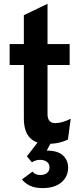

<svg xmlns="http://www.w3.org/2000/svg" viewBox="-20 -742 432 1006"><path d="M227 12Q105 12 105 -121.5V-401.5H30.5V-511H105V-662.5L229 -722V-511H345V-401.5H229V-144Q229 -97 269.5 -97Q306.5 -97 350.5 -120L336 -11Q289.5 12 227 12ZM203 243.5Q162.5 243.5 136.2 230.5Q110 217.5 95 198L150.5 157Q163.5 175 191 175Q213.5 175 226.5 164.2Q239.5 153.5 239.5 135Q239.5 117 226 106.2Q212.5 95.5 189 95.5Q167 95.5 147 108.5L121 77L180.5 0H250L225 47Q283.5 47 310.2 72.8Q337 98.5 337 136Q337 183 302 213.2Q267 243.5 203 243.5Z"/></svg>

Font: Overpass
Style: Bold
Weight: 700
Designer: Delve Withrington, Dave Bailey, Thomas Jockin
Foundry: Delve Fonts LLC
Version: Version 4.000; ttfautohint (v1.8.3)